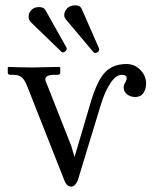

<svg xmlns="http://www.w3.org/2000/svg" viewBox="-20 -679 577 711"><path d="M124 -652.8Q142.1 -652.8 147.9 -642.1L226.1 -502.9Q227.1 -502 227.1 -499Q227.1 -493.2 221.9 -489Q216.8 -484.9 213.9 -484.9Q210 -484.9 207 -487.8L92.8 -598.1Q85.9 -606 85.9 -617.2Q85.9 -631.3 96.4 -642.1Q106.9 -652.8 124 -652.8ZM259.8 -659.2Q276.9 -659.2 283.2 -645L345.7 -502Q347.2 -499 347.2 -496.1Q347.2 -494.1 346.2 -491.5Q345.2 -488.8 341.6 -485.8Q337.9 -482.9 333 -482.9Q329.1 -482.9 326.2 -485.8L224.1 -606.9Q218.3 -612.8 217.8 -623Q217.8 -636.2 228.3 -647.7Q238.8 -659.2 259.8 -659.2ZM431.2 -401.9Q409.2 -401.9 388.7 -370.8Q368.2 -339.8 353 -290L268.1 -11.2Q258.3 11.7 244.1 12.2Q228 12.2 219.2 -8.8L83 -354Q73.2 -380.9 62 -391.4Q50.8 -401.9 29.8 -401.9H19Q9.3 -401.9 8.8 -409.2V-429.2L12.2 -431.2Q65.4 -429.2 99.1 -429.2L199.2 -431.2L203.1 -429.2V-410.2Q203.1 -402.3 193.8 -401.9H176.8Q147.9 -400.9 147.9 -384.8Q147.9 -378.9 158.2 -356L244.1 -138.2L255.9 -97.2L314 -293.9Q337.9 -377 367.4 -409.4Q397 -441.9 448.2 -441.9Q478 -441.9 499.5 -420.4Q521 -398.9 521 -369.1Q521 -349.1 511 -334.5Q501 -319.8 481 -319.8Q462.9 -319.8 450.4 -329.8Q438 -339.8 438 -356Q438 -364.7 443.6 -373.3Q449.2 -381.8 449.2 -389.2Q449.2 -401.9 431.2 -401.9Z"/></svg>

Font: Linux Libertine
Style: Regular
Weight: 400
Designer: Philipp H. Poll
Foundry: Philipp H. Poll
Version: Version 5.3.0 ; ttfautohint (v0.9)